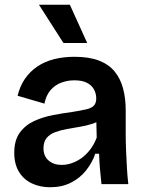

<svg xmlns="http://www.w3.org/2000/svg" viewBox="-20 -775 612 808"><path d="M191 13Q148 13 113.5 -3.5Q79 -20 59.5 -52.5Q40 -85 40 -132Q40 -185 63.5 -217Q87 -249 124.5 -266Q162 -283 204.5 -291Q247 -299 285 -304Q322 -310 343.5 -315Q365 -320 375 -330.5Q385 -341 385 -360Q385 -382 375 -399.5Q365 -417 345 -427Q325 -437 293 -437Q264 -437 237.5 -427Q211 -417 192.5 -395.5Q174 -374 167 -339L54 -372Q64 -413 85 -443.5Q106 -474 137 -495Q168 -516 207.5 -526Q247 -536 293 -536Q355 -536 396.5 -520Q438 -504 462.5 -474Q487 -444 498 -402.5Q509 -361 509 -311V-214Q509 -180 510.5 -143.5Q512 -107 514 -70.5Q516 -34 520 0H407Q404 -29 401 -61.5Q398 -94 397 -128H381Q368 -90 342 -57.5Q316 -25 278 -6Q240 13 191 13ZM240 -81Q260 -81 281 -88Q302 -95 322 -109Q342 -123 359 -145Q376 -167 387 -196L385 -280L410 -276Q393 -262 368.5 -254Q344 -246 316.5 -241.5Q289 -237 261.5 -232Q234 -227 211.5 -218.5Q189 -210 176 -194Q163 -178 163 -151Q163 -118 184.5 -99.5Q206 -81 240 -81ZM247 -594 144 -755H274L347 -594Z"/></svg>

Font: Bricolage Grotesque SemiBold
Style: Regular
Weight: 600
Designer: Mathieu Triay
Foundry: Atelier Triay
Version: Version 1.000;gftools[0.9.30]